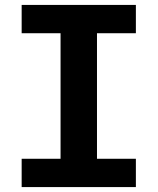

<svg xmlns="http://www.w3.org/2000/svg" viewBox="-20 -760 640 780"><path d="M68 -115H226V-625H68V-740H532V-625H374V-115H532V0H68Z"/></svg>

Font: iA Writer Quattro V
Style: Regular
Weight: 400
Designer: Mike Abbink, Paul van der Laan, Pieter van Rosmalen, Oliver Reichenstein
Foundry: Information Architects Inc.
Version: Version 2.000